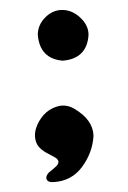

<svg xmlns="http://www.w3.org/2000/svg" viewBox="-20 -403 258 386"><path d="M130 -184Q167 -162 168 -130Q166 -96 145 -67.5Q124 -39 88 -37Q77 -36 74 -42Q71 -48 78 -56Q79 -57 90 -66Q106 -79 88 -88Q56 -105 72 -97Q55 -106 51.5 -121Q48 -136 55 -152Q69 -183 99 -190Q115 -193 130 -184ZM106 -281Q60 -285 56 -333Q56 -353 71 -368Q86 -383 105 -383Q125 -383 141.5 -367.5Q158 -352 158 -333Q155 -285 106 -281Z"/></svg>

Font: LXGW WenKai & Jojoba
Style: Regular
Weight: 400
Designer: LXGW / Fontworks Inc.
Foundry: LXGW / Fontworks Inc.
Version: Version 1.501;January 22, 2025;FontCreator 15.0.0.2927 64-bi